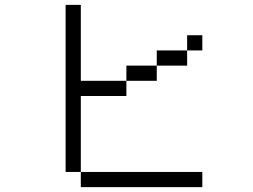

<svg xmlns="http://www.w3.org/2000/svg" viewBox="-20 -770 1040 790"><path d="M812.5 0V-62.5H312.5V0ZM812.5 -562.5V-625H750V-562.5H625V-500H500V-437.5H312.5V-750H250V-62.5H312.5V-375H500V-437.5H625V-500H750V-562.5Z"/></svg>

Font: UnifontExMono
Style: Regular
Weight: 500
Version: Version 15.0.06